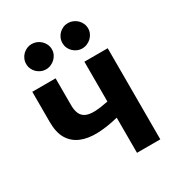

<svg xmlns="http://www.w3.org/2000/svg" viewBox="-164 -781 816 885"><g transform="rotate(-30 244.0 -338.5)"><path d="M29.3 0ZM430.7 0H306.6V-187Q246.1 -171.9 195.3 -170.4Q144.5 -168.9 107.7 -184.3Q70.8 -199.7 50 -233.6Q29.3 -267.6 29.3 -323.7V-484.9H153.3V-342.8Q153.3 -314.5 161.4 -296.6Q169.4 -278.8 187.5 -270.5Q205.6 -262.2 234.9 -263.2Q264.2 -264.2 306.6 -272.9V-484.9H430.7ZM205.6 -609.4Q205.6 -595.7 200 -583.5Q194.3 -571.3 184.8 -562.3Q175.3 -553.2 162.8 -547.9Q150.4 -542.5 136.2 -542.5Q122.6 -542.5 110.4 -547.9Q98.1 -553.2 88.9 -562.3Q79.6 -571.3 74.2 -583.5Q68.8 -595.7 68.8 -609.4Q68.8 -623.5 74.2 -636Q79.6 -648.4 88.9 -657.5Q98.1 -666.5 110.4 -671.9Q122.6 -677.2 136.2 -677.2Q150.4 -677.2 162.8 -671.9Q175.3 -666.5 184.8 -657.5Q194.3 -648.4 200 -636Q205.6 -623.5 205.6 -609.4ZM398.4 -609.4Q398.4 -595.7 392.8 -583.5Q387.2 -571.3 377.7 -562.3Q368.2 -553.2 355.7 -547.9Q343.3 -542.5 329.1 -542.5Q315.4 -542.5 303.2 -547.9Q291 -553.2 281.7 -562.3Q272.5 -571.3 267.1 -583.5Q261.7 -595.7 261.7 -609.4Q261.7 -623.5 267.1 -636Q272.5 -648.4 281.7 -657.5Q291 -666.5 303.2 -671.9Q315.4 -677.2 329.1 -677.2Q343.3 -677.2 355.7 -671.9Q368.2 -666.5 377.7 -657.5Q387.2 -648.4 392.8 -636Q398.4 -623.5 398.4 -609.4Z"/></g></svg>

Font: Carlito
Style: Bold
Weight: 700
Designer: Lukasz Dziedzic
Foundry: tyPoland Lukasz Dziedzic
Version: Version 1.104